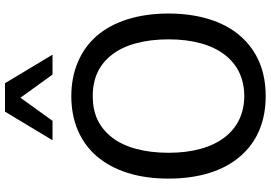

<svg xmlns="http://www.w3.org/2000/svg" viewBox="-174 -866 1056 748"><g transform="rotate(-90 354.0 -492.0)"><path d="M403.8 -1000.5H293L181.6 -815.4H257.3L347.2 -940.4L437.5 -815.4H515.1ZM587.9 -643.6C532.7 -706.5 451.2 -742.2 353.5 -742.2C255.9 -742.2 175.8 -708 119.6 -643.6C61.5 -574.7 32.2 -481 32.2 -363.3C32.2 -244.6 62.5 -148.9 119.1 -84C175.8 -18.1 255.4 15.1 353.5 15.1C452.1 15.1 530.3 -18.1 587.9 -84C644.5 -148.4 675.3 -246.1 675.3 -363.3C675.3 -482.4 644 -578.6 587.9 -643.6ZM574.7 -363.3C574.7 -174.3 489.3 -68.4 354 -68.4C219.2 -68.4 132.8 -174.3 132.8 -363.3C132.8 -457 153.8 -534.2 192.4 -583.5C232.9 -634.8 283.7 -658.7 354 -658.7C422.9 -658.7 476.6 -633.8 515.1 -583.5C553.7 -534.2 574.7 -457.5 574.7 -363.3Z"/></g></svg>

Font: SG Kara SemiBold
Style: Regular
Weight: 400
Designer: Damoon Khanjanzadeh
Version: Version 1.000